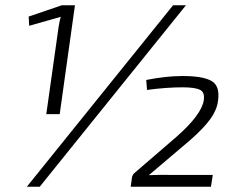

<svg xmlns="http://www.w3.org/2000/svg" viewBox="-20 -710 912 730"><path d="M131 0H82L638 -690H687ZM207 -276H156L203 -609Q207 -633 211 -646L91 -612L89 -647L215 -690H265ZM539 -368 536 -406Q612 -421 674 -421Q752 -421 784.5 -402Q817 -383 809 -327Q805 -293 780.5 -258.5Q756 -224 705 -179L546 -44Q596 -46 619 -45H789L782 0H477L481 -30Q482 -44 491 -52L650 -189Q747 -274 755 -330Q759 -360 739.5 -369Q720 -378 674 -378Q612 -378 539 -368Z"/></svg>

Font: Exo 2.0 Light
Style: Italic
Weight: 300
Italic angle: -8°
Designer: Natanael Gama
Version: Version 1.001;PS 001.001;hotconv 1.0.70;makeotf.lib2.5.58329